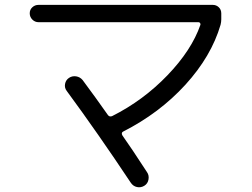

<svg xmlns="http://www.w3.org/2000/svg" viewBox="-20 -733 1040 791"><path d="M138.7 -641.6Q124 -641.6 113.3 -652.3Q102.5 -663.1 102.5 -678.2Q102.5 -693.4 113.3 -703.1Q124 -712.9 138.7 -712.9H856.4Q871.1 -712.9 881.3 -703.1Q891.6 -693.4 891.6 -677.7V-653.3Q891.6 -642.6 888.7 -630.9Q850.6 -501 743.7 -383.8Q636.7 -266.6 486.3 -190.4Q478.5 -185.5 484.4 -174.8Q518.6 -127 585.9 -23.4Q594.7 -10.7 591.8 6.3Q588.9 23.4 574.7 32.2Q560.5 41 544.4 37.6Q528.3 34.2 518.6 19.5Q382.8 -184.6 254.9 -358.4Q245.1 -371.1 248 -387.2Q251 -403.3 264.2 -412.1Q277.3 -420.9 293.5 -418.5Q309.6 -416 320.3 -403.3Q374 -331.1 424.8 -258.8Q431.6 -250 442.4 -254.9Q570.3 -319.3 669.9 -422.9Q769.5 -526.4 805.7 -630.9Q806.6 -634.8 804.2 -638.2Q801.8 -641.6 797.9 -641.6Z"/></svg>

Font: Rounded-X Mgen+ 1m regular
Style: Regular
Weight: 400
Designer: [Source Han Sans]
Ryoko NISHIZUKA  (kana & ideographs); Paul D. Hunt (Latin, Greek & Cyrillic); Wenlong ZHANG  (bopomofo
Version: Version 1.059.20150602